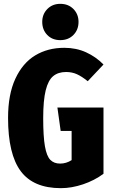

<svg xmlns="http://www.w3.org/2000/svg" viewBox="-20 -962 591 1000"><path d="M519 -626 437 -539Q406 -564 380.5 -575.5Q355 -587 324 -587Q283 -587 257 -565.5Q231 -544 218 -491.5Q205 -439 205 -347Q205 -251 214 -200Q223 -149 242 -129.5Q261 -110 293 -110Q325 -110 353 -128V-280H296L279 -402H519V-57Q472 -22 412.5 -2Q353 18 297 18Q154 18 88 -70.5Q22 -159 22 -348Q22 -470 60 -552Q98 -634 163.5 -673.5Q229 -713 315 -713Q377 -713 428.5 -689.5Q480 -666 519 -626ZM389 -848Q389 -807 362.5 -780Q336 -753 294 -753Q252 -753 226 -780Q200 -807 200 -848Q200 -888 226.5 -915Q253 -942 294 -942Q336 -942 362.5 -915Q389 -888 389 -848Z"/></svg>

Font: Fira Sans Compressed ExtraBold
Style: Regular
Weight: 800
Width: 1
Designer: bBox Type GmbH & Carrois Corporate GbR & Edenspiekermann AG
Foundry: bBox Type GmbH & Carrois Corporate GbR & Edenspiekermann AG
Version: Version 4.301